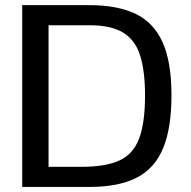

<svg xmlns="http://www.w3.org/2000/svg" viewBox="-20 -735 750 755"><path d="M67.4 0V-714.8H332.5Q439.9 -714.8 511.5 -681.4Q583 -647.9 618.7 -570.3Q654.3 -492.7 654.3 -360.4Q654.3 -231.9 621.6 -152.6Q588.9 -73.2 518.1 -36.6Q447.3 0 332.5 0ZM170.9 -79.1H302.7Q395.5 -79.1 449.7 -104Q503.9 -128.9 527.1 -190.2Q550.3 -251.5 550.3 -359.9Q550.3 -455.1 531.2 -516.1Q512.2 -577.1 464.8 -606.4Q417.5 -635.7 332 -635.7H170.9Z"/></svg>

Font: Pontano Sans SemiBold
Style: Regular
Weight: 600
Designer: Vernon Adams
Foundry: Vernon Adams
Version: Version 2.001